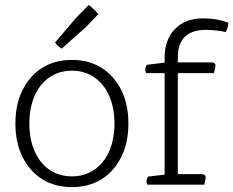

<svg xmlns="http://www.w3.org/2000/svg" viewBox="-20 -755 954 785"><path d="M274 -34Q326 -34 365.5 -61Q405 -88 426.5 -137Q448 -186 448 -250Q448 -314 426.5 -363Q405 -412 365.5 -439Q326 -466 274 -466Q222 -466 182.5 -439Q143 -412 121.5 -363Q100 -314 100 -250Q100 -186 121.5 -137Q143 -88 182 -61Q221 -34 274 -34ZM274 10Q204 10 152.5 -22.5Q101 -55 72 -113.5Q43 -172 43 -250Q43 -328 72 -386.5Q101 -445 152.5 -477.5Q204 -510 274 -510Q344 -510 395.5 -477.5Q447 -445 476 -386.5Q505 -328 505 -250Q505 -172 476 -113.5Q447 -55 395.5 -22.5Q344 10 274 10ZM331 -644 232 -556Q214 -568 205 -581L292 -683L343 -735Q356 -724 364 -716.5Q372 -709 382 -697Z M815 0H582Q579 -8 579 -14Q579 -22 585 -33L653 -41V-456H577Q574 -464 574 -470Q574 -480 580 -490L653 -499V-520Q653 -592 695 -636Q737 -680 812 -680Q867 -680 914 -662Q912 -640 903 -624Q885 -628 863 -630.5Q841 -633 823 -633Q707 -633 707 -520V-500H845Q861 -500 861 -486Q861 -480 857 -465L855 -456H707V-43H805Q821 -43 821 -29Q821 -23 817 -8Z"/></svg>

Font: Scope One
Style: Regular
Weight: 400
Designer: Dalton Maag Ltd
Foundry: Dalton Maag Ltd
Version: Version 1.001; ttfautohint (v1.4.1) -l 11 -r 50 -G 50 -x 14 